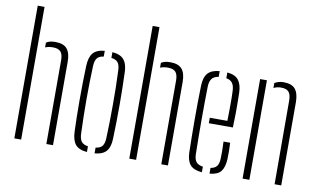

<svg xmlns="http://www.w3.org/2000/svg" viewBox="-80 -967 1890 1140"><g transform="rotate(10 865.0 -397.5)"><path d="M62 0V-800H103V0ZM255 0V-505Q255 -541 240.8 -556.5Q226.5 -572 194 -572Q167.5 -572 148 -563.5V-592.5Q158.5 -599.5 172.2 -602.8Q186 -606 203 -606Q252 -606 273.5 -580.8Q295 -555.5 295 -503V0Z M407.5 -101Q406 -138 405 -186.2Q404 -234.5 404 -288.2Q404 -342 404.8 -395.8Q405.5 -449.5 407.5 -498Q409.5 -550 430.5 -575.5Q451.5 -601 500.5 -605V-570.5Q472.5 -567 460.5 -551Q448.5 -535 447.5 -501Q445.5 -456 444.5 -406.2Q443.5 -356.5 443.5 -304.8Q443.5 -253 444.5 -200.8Q445.5 -148.5 447.5 -98Q448.5 -65 460.5 -49.2Q472.5 -33.5 500.5 -29.5V5Q451.5 1 430.5 -24.2Q409.5 -49.5 407.5 -101ZM546.5 5V-29.5Q576 -33.5 587.2 -49.5Q598.5 -65.5 599.5 -96Q601.5 -142 602.5 -192Q603.5 -242 603.5 -294.5Q603.5 -347 602.8 -399.8Q602 -452.5 599.5 -504Q598.5 -536.5 586.5 -551.8Q574.5 -567 546.5 -570.5V-605Q580 -602.5 599.8 -590.2Q619.5 -578 629 -555.5Q638.5 -533 639.5 -498Q641 -455.5 642 -406.5Q643 -357.5 643 -305.8Q643 -254 642.2 -202Q641.5 -150 639.5 -101Q638.5 -67 629 -44.2Q619.5 -21.5 599.5 -9.8Q579.5 2 546.5 5Z M755 0V-800H796V0ZM948 0V-505Q948 -541 933.8 -556.5Q919.5 -572 887 -572Q860.5 -572 841 -563.5V-592.5Q851.5 -599.5 865.2 -602.8Q879 -606 896 -606Q945 -606 966.5 -580.8Q988 -555.5 988 -503V0Z M1099.5 -98Q1098.5 -141 1097.8 -190Q1097 -239 1097 -291.2Q1097 -343.5 1097.5 -396.8Q1098 -450 1099.5 -501Q1101 -551.5 1123 -576.2Q1145 -601 1193.5 -605V-570.5Q1164.5 -566 1152.5 -549.2Q1140.5 -532.5 1139.5 -504Q1138.5 -458 1138 -408Q1137.5 -358 1137.5 -305.8Q1137.5 -253.5 1138 -200.5Q1138.5 -147.5 1139.5 -95Q1140.5 -62.5 1153.2 -47.5Q1166 -32.5 1193.5 -29V5Q1144 1 1122.5 -23.5Q1101 -48 1099.5 -98ZM1239.5 5V-29.5Q1265 -33.5 1276.8 -48.5Q1288.5 -63.5 1289.5 -95Q1290.5 -110 1290.2 -139.8Q1290 -169.5 1288.5 -197H1328.5Q1330 -174 1330.2 -144Q1330.5 -114 1329.5 -98Q1327 -48 1307.2 -23.5Q1287.5 1 1239.5 5ZM1183.5 -289V-322H1289.5Q1290.5 -357.5 1290.8 -394.8Q1291 -432 1290.8 -461.8Q1290.5 -491.5 1289.5 -504Q1288 -535.5 1275.5 -551Q1263 -566.5 1239.5 -570V-605Q1287 -600.5 1307.2 -575Q1327.5 -549.5 1329.5 -502Q1330 -491 1330.5 -456.2Q1331 -421.5 1330.8 -376.2Q1330.5 -331 1328.5 -289Z M1438 0V-600H1479V0ZM1631 0 1630 -505Q1629.5 -541 1616 -556.5Q1602.5 -572 1570 -572Q1557.5 -572 1546.2 -569.5Q1535 -567 1525 -561.5V-591.5Q1536.5 -598.5 1550 -602.2Q1563.5 -606 1579 -606Q1628 -606 1649.2 -580.8Q1670.5 -555.5 1671 -503V0Z"/></g></svg>

Font: Big Shoulders Stencil Text Thin Thin
Style: Regular
Weight: 250
Version: Version 2.001